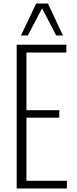

<svg xmlns="http://www.w3.org/2000/svg" viewBox="-20 -1062 433 1082"><path d="M74 0V-810H354V-766H129V-441H314V-399H129V-43H357V0ZM98 -862 184 -1042H250L335 -862H297L217 -1015L137 -862Z"/></svg>

Font: Oswald ExtraLight
Style: Regular
Weight: 250
Designer: Vernon Adams
Foundry: Vernon Adams
Version: Version 4.103;gftools[0.9.33.dev8+g029e19f]